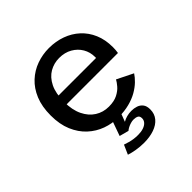

<svg xmlns="http://www.w3.org/2000/svg" viewBox="-186 -665 1022 1022"><g transform="rotate(-45 325.0 -154.5)"><path d="M327.9 11Q281.4 11 237.2 -4.9Q193.1 -20.9 157.8 -53.4Q122.5 -85.9 101.6 -135.2Q80.7 -184.5 80.7 -251Q80.7 -317.8 101 -366.9Q121.3 -415.9 156.2 -448.1Q191.1 -480.4 235.4 -496.2Q279.8 -512 327.6 -512Q379 -512 423.4 -495.9Q467.9 -479.9 501.2 -449.3Q534.6 -418.8 553.5 -374.8Q572.4 -330.7 572.4 -274.5Q572.4 -265.2 571.6 -253.5Q570.9 -241.9 569.2 -233.4H156.3V-297.1H468.1Q468.1 -299.9 468.1 -301.1Q468.1 -302.4 468.1 -305.1Q468.1 -340.8 450.8 -370.5Q433.4 -400.2 402 -418.2Q370.7 -436.1 329 -436.1Q289.6 -436.1 256.2 -416.9Q222.8 -397.6 202.5 -356.9Q182.3 -316.2 182.3 -251.6Q182.3 -191.6 202.3 -150.1Q222.4 -108.5 256.5 -86.9Q290.6 -65.3 333 -65.3Q373.1 -65.3 399.2 -78.7Q425.2 -92.1 440.2 -109.9Q455.3 -127.7 462.4 -141.3L553.6 -96.1Q541.6 -77.5 522.2 -58.7Q502.7 -39.9 475.2 -24Q447.7 -8.1 411 1.4Q374.3 11 327.9 11ZM329.3 203.4Q314.4 203.4 300 202.1Q285.6 200.9 271.9 198.6Q258.2 196.3 246.1 193.4Q233.9 190.4 223.6 187L246.9 134.1Q261.7 139.2 275.7 143Q289.7 146.9 304.7 149Q319.7 151.1 336.9 151.1Q360 151.1 377.4 145.2Q394.9 139.4 404.6 128.5Q414.4 117.7 414.4 103.4Q414.4 86.4 403.8 81Q393.1 75.6 377.1 75.6Q366.6 75.6 354.8 79.1Q342.9 82.6 332.5 88Q322.1 93.4 315.6 99.4L263.1 85.4L293.6 0H356L326.8 77.1L319.9 66.9Q325.7 58.1 338 50.9Q350.2 43.6 366.9 39.1Q383.5 34.6 401.9 34.6Q421.4 34.6 438.9 40.4Q456.4 46.3 467.6 60.6Q478.7 74.9 478.7 100.6Q478.7 133.9 459.5 156.9Q440.4 179.9 406.6 191.6Q372.9 203.4 329.3 203.4Z"/></g></svg>

Font: Trispace Thin
Style: Regular
Weight: 100
Designer: Tyler Finck
Foundry: Etcetera Type Company
Version: Version 1.210